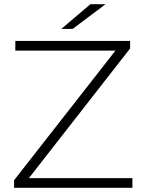

<svg xmlns="http://www.w3.org/2000/svg" viewBox="-20 -895 686 915"><path d="M47 0V-36L546 -674L551 -654H53V-700H600V-664L102 -26L96 -46H611V0ZM272 -757 411 -875H483L326 -757Z"/></svg>

Font: Montserrat Thin Light
Style: Regular
Weight: 300
Version: Version 9.000